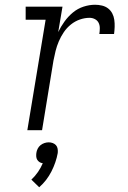

<svg xmlns="http://www.w3.org/2000/svg" viewBox="-20 -548 540 808"><path d="M95 0 172 -465H88V-520H243L225 -413Q236 -436 251.5 -457.5Q267 -479 287 -495.5Q307 -512 331.5 -520Q356 -528 380 -528Q395 -528 409.5 -524.5Q424 -521 435 -512.5Q446 -504 452.5 -491.5Q459 -479 461 -464.5Q463 -450 462.5 -435Q462 -420 460 -405H398Q400 -417 400 -429.5Q400 -442 395 -452Q390 -462 379.5 -467.5Q369 -473 357 -473Q337 -473 316.5 -466Q296 -459 278.5 -445Q261 -431 248.5 -412.5Q236 -394 227.5 -374Q219 -354 214 -334Q209 -314 205 -293L157 0ZM145 240 112 208Q128 193 140 175.5Q152 158 160 139Q152 138 146 134Q140 130 136.5 124Q133 118 132.5 110.5Q132 103 133 96Q134 87 138.5 78Q143 69 150.5 63Q158 57 167 54Q176 51 185 51Q194 51 202 54Q210 57 215.5 63Q221 69 222.5 78Q224 87 223 96Q216 135 196.5 173.5Q177 212 145 240Z"/></svg>

Font: Iosevka Curly Slab Light
Style: Italic
Weight: 300
Italic angle: -9°
Monospace: yes
Designer: Belleve Invis
Foundry: Belleve Invis
Version: Version 22.1.2; ttfautohint (v1.8.4)